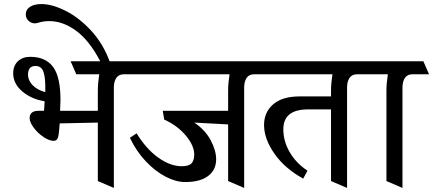

<svg xmlns="http://www.w3.org/2000/svg" viewBox="-20 -872 2134 946"><path d="M590 -506Q565 -506 553 -488Q541 -470 541 -441V54L462 20V-268L274 -264L272 -237Q270 -205 264.5 -191.5Q259 -178 244 -178Q223 -178 194.5 -197Q166 -216 146 -243Q126 -270 126 -290Q126 -326 170 -326H197L200 -373Q136 -383 90.5 -421Q45 -459 45 -511Q45 -548 68 -570Q91 -592 129 -592Q204 -592 241 -543Q278 -494 278 -379Q278 -364 276 -326H462V-426Q462 -461 469 -506H356L328 -570H617L645 -506ZM203 -418Q205 -484 195 -515.5Q185 -547 155 -547Q118 -547 118 -504Q118 -476 140.5 -452.5Q163 -429 203 -418Z M223 -768Q192 -768 165 -759Q157 -757 152 -757Q134 -757 120.5 -769.5Q107 -782 107 -801Q107 -825 128 -838.5Q149 -852 184 -852Q237 -852 303.5 -818.5Q370 -785 429 -721Q488 -657 520 -570H474Q420 -673 355 -720.5Q290 -768 223 -768Z M1232 -506Q1207 -506 1195 -488Q1183 -470 1183 -441V54L1104 20V-259L937 -268Q990 -233 1017.5 -182Q1045 -131 1045 -87Q1045 -35 1005.5 -5Q966 25 893 25Q847 25 796 -1.5Q745 -28 698.5 -77Q652 -126 620 -193L653 -215Q702 -136 761 -94.5Q820 -53 875 -53Q911 -53 924 -67.5Q937 -82 937 -111Q937 -154 896 -203.5Q855 -253 789 -283L782 -326H1104V-426Q1104 -461 1111 -506H608L580 -570H1279L1307 -506Z M1739 -506Q1714 -506 1702 -488Q1690 -470 1690 -441V54L1611 20V-333H1498Q1376 -333 1376 -235Q1376 -176 1407.5 -122Q1439 -68 1495 -31L1474 8Q1383 -42 1332 -115Q1281 -188 1281 -256Q1281 -319 1326 -358Q1371 -397 1457 -397H1611V-426Q1611 -461 1618 -506H1275L1247 -570H1786L1814 -506Z M2012 -506Q1987 -506 1975 -488Q1963 -470 1963 -441V54L1884 20V-426Q1884 -461 1891 -506H1782L1754 -570H2066L2094 -506Z"/></svg>

Font: Sumana
Style: Regular
Weight: 400
Designer: Cyreal, Alexei Vanyashin (Devanagari), Olga Karpushina (Latin)
Foundry: Cyreal
Version: Version 1.015;PS 001.015;hotconv 1.0.70;makeotf.lib2.5.58329